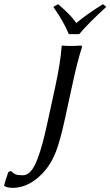

<svg xmlns="http://www.w3.org/2000/svg" viewBox="-204 -651 528 918"><path d="M143.1 -251 107.9 -88.9Q84 21.5 63 75.4Q42 129.4 9.8 166Q-20.5 202.1 -59.8 224.6Q-99.1 247.1 -143.1 247.1Q-170.9 247.1 -184.1 237.8V234.9Q-180.2 218.3 -164.1 170.9L-150.9 167Q-139.6 178.7 -128.7 182.9Q-117.7 187 -94.2 187Q-74.2 187 -57.1 168Q-40 148.9 -25.6 111.3Q-11.2 73.7 -0.5 33.4Q10.3 -6.8 22.9 -64.9L60.1 -235.8Q85.9 -355.5 90.8 -430.2L94.2 -433.1Q111.8 -431.2 136.2 -431.2Q154.8 -431.2 181.2 -433.1Q188 -433.1 188 -429.2Q188 -425.8 187 -422.9Q164.1 -350.1 143.1 -251ZM125 -487.8Q101.1 -546.9 50.8 -618.2L74.2 -630.9Q104.5 -604.5 124 -585Q143.6 -565.4 161.1 -541Q208 -581.1 288.1 -630.9L304.2 -618.2Q217.8 -539.6 174.8 -487.8Z"/></svg>

Font: Linear Smooth
Style: Italic
Weight: 400
Designer: Philipp H. Poll, Flanker
Foundry: Philipp H. Poll, reworked by Flanker
Version: Version 1.061 | FøM Fix